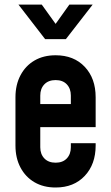

<svg xmlns="http://www.w3.org/2000/svg" viewBox="-20 -800 479 832"><path d="M221 12.5Q168.5 12.5 129.5 -10.2Q90.5 -33 68.8 -74Q47 -115 47 -169.5V-378.5Q47 -432.5 68.8 -473.8Q90.5 -515 129.5 -537.8Q168.5 -560.5 221 -560.5Q300 -560.5 347.2 -510.5Q394.5 -460.5 394.5 -378.5V-249H139V-349H287V-386Q287 -416 269.5 -434.5Q252 -453 221 -453Q190 -453 172.2 -434.5Q154.5 -416 154.5 -386V-162Q154.5 -132 172.2 -113.5Q190 -95 221 -95Q252 -95 269.5 -113.5Q287 -132 287 -162V-179.5H394.5V-169.5Q394.5 -88 347.2 -37.8Q300 12.5 221 12.5ZM175.5 -630.5 60 -780H161L221 -696.5L280.5 -780H381.5L265.5 -630.5Z"/></svg>

Font: Mohave SemiBold
Style: Regular
Weight: 600
Designer: Gumpita Rahayu
Foundry: Tokotype
Version: Version 2.003